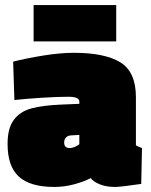

<svg xmlns="http://www.w3.org/2000/svg" viewBox="-20 -727 597 760"><path d="M10 -157Q10 -220 35 -253Q60 -286 104.5 -298Q149 -310 222 -313L294 -316V-325Q294 -344 251 -344Q206 -344 144 -340Q82 -336 37 -331L32 -483Q83 -496 150.5 -507Q218 -518 273 -518Q394 -518 456 -480.5Q518 -443 518 -342V-152Q522 -149 529 -146Q536 -143 542 -141L539 1Q457 13 436 13Q399 13 373.5 2Q348 -9 339 -22Q315 -9 275.5 2Q236 13 195 13Q100 13 55 -27.5Q10 -68 10 -157ZM294 -156V-193L260 -191Q248 -190 241 -182.5Q234 -175 234 -163Q234 -141 256 -141Q266 -141 277 -146Q288 -151 294 -156ZM113 -707H440V-563H113Z"/></svg>

Font: Cairo Black
Style: Regular
Weight: 900
Designer: Mohamed Gaber, Accademia di Belle Arti di Urbino and others
Foundry: Kief Type Foundry, Accademia di Belle Arti di Urbino and others
Version: Version 3.011